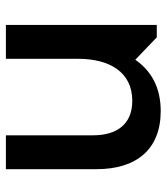

<svg xmlns="http://www.w3.org/2000/svg" viewBox="22 -574 552 635"><g transform="rotate(90 297.5 -256.0)"><path d="M62 0H174V-239C174 -340 216 -418 313 -418C392 -418 427 -365 427 -288V0H539V-300C539 -431 474 -512 347 -512C270 -512 215 -482 177 -428L103 -499H62Z"/></g></svg>

Font: LaHaus Display SemiBold
Style: Regular
Weight: 600
Designer: We are Make, BastardaType, Dalton Maag Ltd
Foundry: BastardaType, Dalton Maag Ltd
Version: Version 3.100;Glyphs 3.3 (3331)